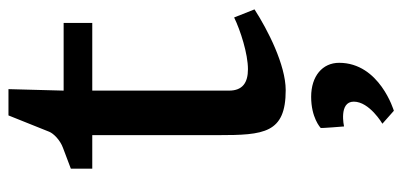

<svg xmlns="http://www.w3.org/2000/svg" viewBox="-262 -402 927 442"><g transform="rotate(-90 201.0 -181.5)"><path d="M110.4 -142.6C110.4 -36.6 114.7 13.2 213.9 13.2C272 13.2 353 -28.3 399.9 -58.6L381.3 -105.5C351.1 -90.8 297.4 -73.7 262.2 -73.7C231.4 -73.7 212.9 -85.9 212.9 -117.2V-432.1H368.7V-498H212.9L216.3 -625H155.8L118.2 -531.2C114.3 -521.5 99.6 -506.3 81.1 -499.5L33.2 -481.4V-432.1H110.4ZM198.7 71.8C150.9 71.8 127.9 92.8 127 93.8C126 94.7 130.4 147.5 130.4 147.5C130.4 147.5 187.5 134.8 187.5 169.9C187.5 206.1 136.7 235.8 136.7 235.8L166.5 262.2C166.5 262.2 276.9 229.5 276.9 136.2C276.9 97.7 246.1 71.8 198.7 71.8Z"/></g></svg>

Font: Donegal One
Style: Regular
Weight: 400
Designer: Gary Lonergan
Foundry: Sorkin Type Co.
Version: Version 1.004